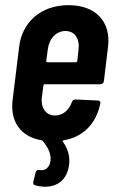

<svg xmlns="http://www.w3.org/2000/svg" viewBox="-20 -539 440 743"><path d="M382 -225 398 -357C410 -453 353 -519 245 -519C138 -519 65 -453 54 -357L29 -154C18 -68 60 -10 141 4C143 5 145 6 146 7C169 35 181 64 174 91C167 115 150 122 133 119C125 118 120 120 118 128L109 164C107 172 109 176 116 178C149 188 219 192 242 123C254 86 250 47 224 10C221 7 222 5 226 4C302 -9 351 -59 368 -137C370 -145 366 -150 359 -150L272 -154C265 -154 261 -151 258 -144C248 -115 225 -92 193 -92C158 -92 137 -121 142 -163L148 -208C148 -211 150 -213 153 -213H369C375 -213 381 -218 382 -225ZM233 -419C269 -419 289 -390 284 -348L279 -303C278 -300 276 -298 273 -298H164C161 -298 159 -300 159 -303L165 -348C170 -390 198 -419 233 -419Z"/></svg>

Font: Barlow Condensed SemiBold
Style: Italic
Weight: 600
Width: 3
Italic angle: -7°
Designer: Jeremy Tribby
Foundry: Tribby Type
Version: Version 1.422;hotconv 1.0.109;makeotfexe 2.5.65596